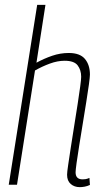

<svg xmlns="http://www.w3.org/2000/svg" viewBox="-20 -760 424 790"><path d="M291 -51Q291 -22 320 -22Q326 -22 332.5 -23Q339 -24 348 -28L350 1Q339 6 328.5 8Q318 10 308 10Q286 10 271 -3Q256 -16 256 -41Q256 -51 260.5 -81.5Q265 -112 271.5 -154.5Q278 -197 285.5 -243.5Q293 -290 299.5 -332Q306 -374 310 -404Q314 -434 314 -444Q314 -472 299.5 -491Q285 -510 246 -510Q217 -510 185.5 -498.5Q154 -487 124 -470L50 0H16L133 -740H167L130 -502Q161 -519 194.5 -530.5Q228 -542 263 -542Q309 -542 329.5 -517.5Q350 -493 350 -453Q350 -444 346 -413.5Q342 -383 335 -340.5Q328 -298 320.5 -251Q313 -204 306 -161.5Q299 -119 295 -89Q291 -59 291 -51Z"/></svg>

Font: Georama SemiCondensed ExtraLight
Style: Italic
Weight: 200
Width: 4
Italic angle: -9°
Designer: Jean-Baptiste Levee
Foundry: Production Type
Version: Version 1.000